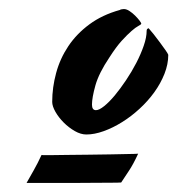

<svg xmlns="http://www.w3.org/2000/svg" viewBox="-20 -720 388 420"><path d="M181.2 -491.2Q181.2 -479 189.9 -479Q196.8 -479 207.8 -487.8Q218.8 -496.6 231 -511.2Q243.2 -525.9 255.6 -544.4Q268.1 -563 278.1 -582.3Q288.1 -601.6 294.4 -619.9Q300.8 -638.2 300.8 -652.8Q300.8 -657.2 305.2 -658.2Q309.6 -653.3 316.4 -644.8Q323.2 -636.2 329.8 -627.2Q336.4 -618.2 341.8 -610.6Q347.2 -603 348.1 -600.1Q348.1 -579.6 339.8 -558.6Q331.5 -537.6 317.6 -518.3Q303.7 -499 285.4 -482.2Q267.1 -465.3 247.1 -452.9Q227.1 -440.4 206.8 -433.1Q186.5 -425.8 168.9 -425.8Q156.7 -425.8 143.6 -433.3Q130.4 -440.9 119.4 -451.9Q108.4 -462.9 101.3 -475.3Q94.2 -487.8 94.2 -497.1Q94.2 -528.8 102.8 -560.3Q111.3 -591.8 129.4 -618.9Q147.5 -646 175.5 -666.7Q203.6 -687.5 242.2 -698.2Q243.2 -699.2 246.3 -699.7Q249.5 -700.2 251 -700.2Q256.8 -700.2 263.4 -695.8Q270 -691.4 275.6 -685.8Q281.2 -680.2 285.2 -675Q289.1 -669.9 289.1 -668Q288.1 -666 282.5 -663.1Q276.9 -660.2 267.8 -652.3Q258.8 -644.5 246.3 -630.9Q233.9 -617.2 219.2 -594.2Q196.3 -560.1 188.7 -533.2Q181.2 -506.3 181.2 -491.2ZM282.2 -383.8Q271.5 -360.4 261.7 -345.9Q252 -331.5 245.1 -320.8Q238.8 -320.3 222.4 -320.3Q206.1 -320.3 184.6 -320.1Q163.1 -319.8 139.4 -319.8Q115.7 -319.8 94.7 -319.8Q73.7 -319.8 58.3 -319.8Q43 -319.8 38.1 -319.8Q44.9 -332 53.7 -347.4Q62.5 -362.8 70.8 -380.9Q73.2 -380.4 88.9 -380.6Q104.5 -380.9 126.5 -381.1Q148.4 -381.3 173.8 -381.6Q199.2 -381.8 221.9 -382.3Q244.6 -382.8 261.2 -383.1Q277.8 -383.3 282.2 -383.8Z"/></svg>

Font: Yesteryear
Style: Regular
Weight: 400
Designer: Astigmatic (AOETI)
Foundry: Astigmatic (AOETI)
Version: Version 1.000